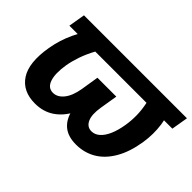

<svg xmlns="http://www.w3.org/2000/svg" viewBox="-90 -817 1099 1099"><g transform="rotate(45 459.0 -268.0)"><path d="M918 -545.9 900.9 -444.8H67.4L84.5 -545.9ZM203.6 -545.9H339.8Q302.2 -492.2 276.9 -445.1Q251.5 -397.9 236.6 -355.2Q221.7 -312.5 214.4 -271Q202.1 -193.8 217 -150.1Q231.9 -106.4 272.5 -106.4Q308.1 -106.4 335.9 -141.1Q363.8 -175.8 374.5 -241.2L391.6 -347.7H498.5L482.9 -254.4Q469.7 -174.3 438.2 -114.7Q406.7 -55.2 357.7 -22.7Q308.6 9.8 242.7 9.8Q143.1 9.8 96.9 -61Q50.8 -131.8 74.7 -271.5Q87.4 -347.2 120.4 -416.5Q153.3 -485.8 203.6 -545.9ZM662.6 -545.9H798.3Q828.6 -485.8 838.6 -416.5Q848.6 -347.2 836.9 -271.5Q821.8 -178.2 784.9 -115.5Q748 -52.7 694.6 -21.5Q641.1 9.8 574.7 9.8Q508.8 9.8 470.7 -22.9Q432.6 -55.7 420.9 -115Q409.2 -174.3 422.4 -254.4L438 -347.7H544.4L526.9 -241.2Q516.1 -175.8 532.2 -141.1Q548.3 -106.4 584 -106.4Q610.8 -106.4 633.3 -126.2Q655.8 -146 671.9 -182.9Q688 -219.7 696.3 -271Q703.1 -312.5 702.4 -355Q701.7 -397.5 691.9 -444.6Q682.1 -491.7 662.6 -545.9Z"/></g></svg>

Font: Inter 24pt
Style: Bold Italic
Weight: 700
Italic angle: -9.3988°
Version: Version 4.001;git-66647c0bb